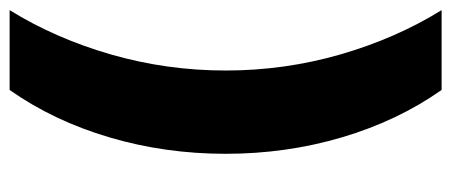

<svg xmlns="http://www.w3.org/2000/svg" viewBox="-280 -502 906 385"><g transform="rotate(-90 172.5 -309.0)"><path d="M345.2 -742.2Q288.6 -650.9 256.3 -539.1Q224.1 -427.2 224.1 -309.1Q224.1 -190.9 256.3 -79.1Q288.6 32.7 345.2 124H185.1Q123 35.6 90.1 -75.9Q57.1 -187.5 57.1 -309.1Q57.1 -430.7 90.1 -542.2Q123 -653.8 185.1 -742.2Z"/></g></svg>

Font: Montserrat-Arabic
Style: Bold
Weight: 700
Designer: Mohamed Gaber
Foundry: Kief Type Foundry
Version: Version 5.008;PS 005.008;hotconv 1.0.88;makeotf.lib2.5.64775